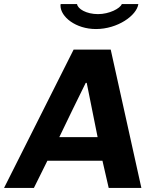

<svg xmlns="http://www.w3.org/2000/svg" viewBox="-66 -932 772 952"><path d="M410 -788C517 -788 612 -855 620 -912H538C530 -890 476 -862 420 -862C362 -862 319 -888 316 -912H235C234 -909 234 -906 234 -904C234 -849 309 -788 410 -788ZM442 -135 473 0H635L483 -686H299L-46 0H102L169 -135ZM359 -521H364L418 -252H228C271 -342 315 -432 359 -521Z"/></svg>

Font: Chivo
Style: Bold Italic
Weight: 700
Italic angle: -8°
Designer: Hector Gatti
Foundry: Omnibus-Type
Version: Version 1.003;PS 001.003;hotconv 1.0.70;makeotf.lib2.5.58329